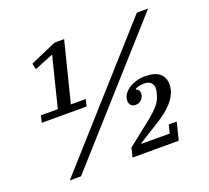

<svg xmlns="http://www.w3.org/2000/svg" viewBox="-120 -847 1082 995"><g transform="rotate(-20 421.5 -349.0)"><path d="M78 -368H171L240 -644L135 -602L128 -635L273 -698H326L243 -368H325L316 -330H69ZM727 -698H789L165 0H103ZM462 -51 595 -156Q625 -180 648 -205.5Q671 -231 679 -263Q681 -269 683 -277.5Q685 -286 685 -298Q685 -317 672.5 -328.5Q660 -340 637 -340Q623 -340 610.5 -337.5Q598 -335 588 -330L586 -325Q605 -319 605 -300Q605 -279 592 -265Q579 -251 559 -251Q542 -251 533 -260.5Q524 -270 524 -286Q524 -304 534.5 -320Q545 -336 563 -348Q581 -360 604.5 -367Q628 -374 653 -374Q707 -374 733 -352Q759 -330 759 -292Q759 -262 746.5 -237.5Q734 -213 715.5 -192.5Q697 -172 675.5 -156Q654 -140 635 -128L518 -55L516 -51H673L684 -97H728L704 0H449Z"/></g></svg>

Font: IBM Plex Serif Text
Style: Italic
Weight: 450
Italic angle: -14°
Designer: Mike Abbink, Paul van der Laan, Pieter van Rosmalen
Foundry: Bold Monday
Version: Version 3.001